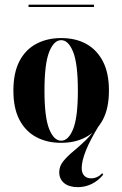

<svg xmlns="http://www.w3.org/2000/svg" viewBox="-20 -589 514 807"><path d="M307.3 197.6Q270.2 197.6 249.6 180.6Q229 163.7 229 134.7Q229 109.7 245.6 89.1Q262.1 68.5 287.5 47.6Q312.9 26.6 340.3 0.4Q367.7 -25.8 388.7 -61.3L396.8 -62.9Q358.1 0.8 340.7 44.4Q323.4 87.9 323.4 117.7Q323.4 137.9 333.9 149.2Q344.4 160.5 362.9 160.5Q390.3 160.5 409.7 138.7L413.7 145.2Q392.7 171 365.3 184.3Q337.9 197.6 307.3 197.6ZM237.1 11.3Q177.4 11.3 132.3 -12.9Q87.1 -37.1 61.7 -85.5Q36.3 -133.9 36.3 -208.1Q36.3 -283.1 61.7 -331.9Q87.1 -380.6 132.7 -404.8Q178.2 -429 237.1 -429Q297.6 -429 341.9 -404.8Q386.3 -380.6 412.1 -331.9Q437.9 -283.1 437.9 -208.1Q437.9 -133.9 412.1 -85.5Q386.3 -37.1 341.5 -12.9Q296.8 11.3 237.1 11.3ZM237.1 2.4Q267.7 2.4 287.5 -46.8Q307.3 -96 307.3 -208.1Q307.3 -321 287.5 -370.6Q267.7 -420.2 237.1 -420.2Q206.5 -420.2 186.7 -370.6Q166.9 -321 166.9 -208.1Q166.9 -96 186.7 -46.8Q206.5 2.4 237.1 2.4ZM100 -559.7V-569.4H375V-559.7Z"/></svg>

Font: Playfair 144pt SemiCondensed ExtraBold
Style: Regular
Weight: 800
Width: 4
Designer: Claus Eggers Sørensen
Foundry: Claus Eggers Sørensen
Version: Version 2.203